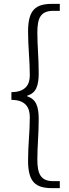

<svg xmlns="http://www.w3.org/2000/svg" viewBox="-20 -804 355 992"><path d="M249 168H289V132H256C191 132 173 96 173 20C173 -50 180 -110 180 -189C180 -254 166 -292 121 -306V-310C166 -323 180 -360 180 -426C180 -506 173 -566 173 -636C173 -713 191 -748 256 -748H289V-784H249C165 -784 125 -754 125 -641C125 -560 134 -493 134 -415C134 -372 116 -328 39 -328V-288C116 -288 134 -244 134 -198C134 -122 125 -56 125 26C125 138 165 168 249 168Z"/></svg>

Font: Noto Sans CJK JP Light
Style: Regular
Weight: 300
Designer: Ryoko NISHIZUKA (kana & ideographs); Paul D. Hunt (Latin, Greek & Cyrillic); Wenlong ZHANG (bopomofo); Sandoll Communica
Foundry: Adobe Systems Incorporated
Version: Version 1.004;PS 1.004;hotconv 1.0.82;makeotf.lib2.5.63406